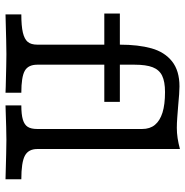

<svg xmlns="http://www.w3.org/2000/svg" viewBox="-8 -664 672 696"><g transform="rotate(90 328.0 -316.0)"><path d="M141.9 -115.3V-414.5Q141.9 -481.5 155.2 -529Q168.5 -576.6 202.4 -603.6Q236.3 -630.6 293.5 -630.6Q314.5 -630.6 364.5 -625.8Q384.7 -624.2 405.6 -622.6Q426.6 -621 443.5 -621Q462.1 -621 480.6 -623.8Q499.2 -626.6 520.2 -632.3V-115.3Q520.2 -83.1 544.4 -70.2Q568.5 -57.3 629.8 -57.3V0Q516.9 -3.2 487.1 -3.2Q455.6 -3.2 362.1 0V-57.3Q395.2 -57.3 413.7 -62.9Q432.3 -68.5 439.9 -80.6Q447.6 -92.7 447.6 -115.3V-495.2Q447.6 -523.4 432.7 -541.5Q417.7 -559.7 388.3 -569Q358.9 -578.2 313.7 -578.2Q275.8 -578.2 254.4 -567.7Q233.1 -557.3 223.8 -533.5Q214.5 -509.7 214.5 -467.7V-115.3Q214.5 -82.3 236.7 -69.8Q258.9 -57.3 316.1 -57.3V0L294.4 -0.8Q204.8 -3.2 176.6 -3.2Q145.2 -3.2 32.3 0V-57.3Q74.2 -57.3 98 -62.9Q121.8 -68.5 131.9 -80.6Q141.9 -92.7 141.9 -115.3ZM29 -414.5H349.2V-358.1H29Z"/></g></svg>

Font: Playfair Micro SmCond SmLight
Style: Regular
Weight: 360
Width: 4
Designer: Claus Eggers Sørensen
Foundry: Claus Eggers Sørensen
Version: Version 2.100;Glyphs 3.2 (3219)